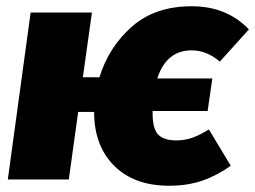

<svg xmlns="http://www.w3.org/2000/svg" viewBox="-20 -574 816 614"><path d="M648 -160 718 -44Q675 -13 627.5 3.5Q580 20 521 20Q409 20 345 -44Q281 -108 281 -216H230L200 0H5L78 -534H274L245 -327H298Q328 -424 402 -489Q476 -554 593 -554Q705 -554 776 -480L683 -377Q641 -413 593 -413Q512 -413 483 -323H659L644 -219H468V-212Q468 -161 486.5 -143Q505 -125 543 -125Q571 -125 595 -133.5Q619 -142 648 -160Z"/></svg>

Font: FiraGO Heavy
Style: Italic
Weight: 900
Italic angle: -8°
Designer: bBox Type GmbH
Foundry: bBox Type GmbH
Version: Version 1.001